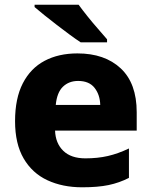

<svg xmlns="http://www.w3.org/2000/svg" viewBox="-20 -786 643 816"><path d="M309 -559Q425 -559 493 -495.5Q561 -432 561 -309V-231H214Q216 -177 249 -145Q282 -113 343 -113Q395 -113 438.5 -123Q482 -133 528 -155V-30Q487 -9 441.5 0.5Q396 10 329 10Q246 10 181.5 -20Q117 -50 80.5 -112.5Q44 -175 44 -271Q44 -368 77 -432Q110 -496 169.5 -527.5Q229 -559 309 -559ZM312 -442Q273 -442 247.5 -417.5Q222 -393 217 -340H406Q405 -383 382 -412.5Q359 -442 312 -442ZM314 -766Q330 -744 352 -716.5Q374 -689 396.5 -663.5Q419 -638 435 -619V-606H323Q303 -619 276.5 -638.5Q250 -658 221.5 -680Q193 -702 168 -722Q143 -742 127 -756V-766Z"/></svg>

Font: Noto Sans Gujarati ExtraBold
Style: Regular
Weight: 800
Designer: Jelle Bosma - Monotype Design Team, Universal Thirst
Foundry: Monotype Imaging Inc.
Version: Version 2.106; ttfautohint (v1.8.4.7-5d5b)